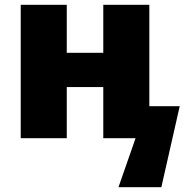

<svg xmlns="http://www.w3.org/2000/svg" viewBox="-20 -573 771 796"><path d="M256.8 -553.2V-354H408.2V-553.2H599.1V-132.8H725.1L648.9 203.1H471.2L542 0H408.2V-211.9H256.8V0H65.9V-553.2Z"/></svg>

Font: OpenSansExtrabold
Style: Regular
Weight: 800
Foundry: Ascender Corporation
Version: Version 1.10